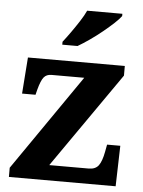

<svg xmlns="http://www.w3.org/2000/svg" viewBox="-54 -809 637 853"><g transform="rotate(5 264.5 -383.0)"><path d="M18 0V-41L313 -468H167Q145 -468 133 -453.5Q121 -439 110 -398L104 -374H44L56 -536H488V-493L192 -68H368Q398 -68 412 -87Q426 -106 434 -149L440 -181H499L494 0ZM203 -619Q218 -638 236.5 -664Q255 -690 272.5 -717Q290 -744 300 -766H457V-756Q448 -743 426.5 -723Q405 -703 378 -681Q351 -659 323 -639.5Q295 -620 271 -606H203Z"/></g></svg>

Font: Noto Serif Armenian
Style: Bold
Weight: 700
Version: Version 2.007